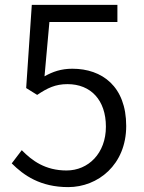

<svg xmlns="http://www.w3.org/2000/svg" viewBox="-20 -752 589 785"><path d="M259 13C380 13 496 -78 496 -237C496 -399 397 -471 276 -471C230 -471 196 -459 162 -440L182 -662H460V-732H110L87 -392L132 -364C174 -392 206 -408 256 -408C351 -408 413 -343 413 -234C413 -125 341 -55 252 -55C165 -55 111 -95 69 -138L28 -84C77 -35 145 13 259 13Z"/></svg>

Font: ChiuKong Gothic MN Normal
Style: Regular
Weight: 350
Designer: Ryoko NISHIZUKA 西塚涼子 (kana, bopomofo & ideographs); Paul D. Hunt (Latin, Greek & Cyrillic); Sandoll Communications 산돌커뮤니
Foundry: Adobe
Version: Version 1.300